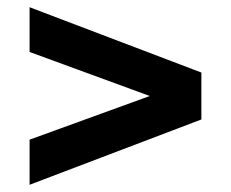

<svg xmlns="http://www.w3.org/2000/svg" viewBox="-20 -616 639 532"><path d="M62 -104V-229L395 -350L62 -472V-596L538 -415V-285Z"/></svg>

Font: Montserrat
Style: Bold
Weight: 700
Designer: Julieta Ulanovsky
Foundry: Julieta Ulanovsky
Version: Version 9.000; ttfautohint (v1.8.4.7-5d5b)